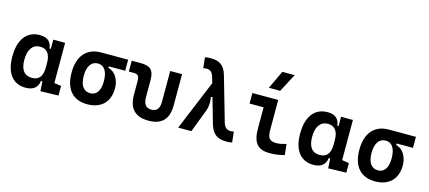

<svg xmlns="http://www.w3.org/2000/svg" viewBox="-59 -1337 4220 1888"><g transform="rotate(15 2051.0 -392.5)"><path d="M234.4 9.8C307.6 9.8 356.4 -24.9 363.3 -93.8H378.4L384.3 4.9L567.4 0V-97.7L496.1 -108.4V-517.6H375.5V-423.8H362.3C354.5 -493.2 313.5 -527.3 237.8 -527.3C105 -527.3 29.3 -427.7 29.3 -253.9C29.3 -84 104 9.8 234.4 9.8ZM375.5 -235.4C375.5 -147.5 342.3 -100.1 269 -100.1C191.4 -100.1 151.4 -151.9 151.4 -253.9C151.4 -358.4 194.3 -417.5 270 -417.5C338.9 -417.5 375.5 -370.1 375.5 -282.2Z M861.8 9.8C1002 9.8 1085.9 -73.2 1085.9 -212.4C1085.9 -302.7 1036.6 -377.4 971.2 -388.7V-405.3H1137.7V-517.6H861.8C716.3 -517.6 632.8 -420.9 632.8 -252C632.8 -83 714.4 9.8 861.8 9.8ZM861.8 -102.5C793.9 -102.5 756.8 -155.3 756.8 -252C756.8 -350.1 794.9 -405.3 861.8 -405.3C925.3 -405.3 961.9 -350.1 961.9 -252C961.9 -155.3 926.3 -102.5 861.8 -102.5Z M1484.4 9.8C1619.6 9.8 1686.5 -59.6 1686.5 -200.2V-517.6H1565.9V-202.6C1565.9 -136.2 1539.1 -102.5 1484.4 -102.5C1430.2 -102.5 1402.3 -136.2 1402.3 -202.6V-380.9C1402.3 -481.4 1365.7 -517.6 1263.7 -517.6H1174.3V-406.7H1227.1C1267.1 -406.7 1281.7 -388.7 1281.7 -338.4V-200.2C1281.7 -59.6 1349.1 9.8 1484.4 9.8Z M2279.3 9.8C2300.8 9.8 2315.9 8.3 2335.9 3.9L2324.2 -104C2310.5 -101.1 2301.8 -100.1 2291.5 -100.1C2254.4 -100.1 2228.5 -119.6 2214.8 -168.5L2086.4 -615.2C2058.6 -712.4 2005.9 -742.2 1918 -742.2C1896 -742.2 1881.3 -740.7 1860.8 -736.3L1872.6 -628.4C1886.7 -631.3 1895 -632.3 1905.8 -632.3C1940.4 -632.3 1964.4 -617.7 1978.5 -568.8L1996.1 -508.3L1785.6 0H1919.9L2008.3 -231.9C2024.4 -273.9 2029.3 -322.8 2017.6 -373.5L2033.2 -378.4L2106.4 -122.6C2135.7 -21.5 2189.5 9.8 2279.3 9.8Z M2716.8 9.8C2771.5 9.8 2816.4 3.9 2868.2 -10.7L2856.4 -121.1C2814.9 -108.4 2784.2 -102.5 2755.9 -102.5C2679.7 -102.5 2665.5 -137.7 2665.5 -219.7V-517.6H2402.3V-410.2H2545.4V-195.3C2545.4 -51.8 2595.2 9.8 2716.8 9.8ZM2545.4 -609.4H2661.1L2758.8 -794.9H2633.3Z M3164.1 9.8C3237.3 9.8 3286.1 -24.9 3293 -93.8H3308.1L3314 4.9L3497.1 0V-97.7L3425.8 -108.4V-517.6H3305.2V-423.8H3292C3284.2 -493.2 3243.2 -527.3 3167.5 -527.3C3034.7 -527.3 2959 -427.7 2959 -253.9C2959 -84 3033.7 9.8 3164.1 9.8ZM3305.2 -235.4C3305.2 -147.5 3272 -100.1 3198.7 -100.1C3121.1 -100.1 3081.1 -151.9 3081.1 -253.9C3081.1 -358.4 3124 -417.5 3199.7 -417.5C3268.6 -417.5 3305.2 -370.1 3305.2 -282.2Z M3791.5 9.8C3931.6 9.8 4015.6 -73.2 4015.6 -212.4C4015.6 -302.7 3966.3 -377.4 3900.9 -388.7V-405.3H4067.4V-517.6H3791.5C3646 -517.6 3562.5 -420.9 3562.5 -252C3562.5 -83 3644 9.8 3791.5 9.8ZM3791.5 -102.5C3723.6 -102.5 3686.5 -155.3 3686.5 -252C3686.5 -350.1 3724.6 -405.3 3791.5 -405.3C3855 -405.3 3891.6 -350.1 3891.6 -252C3891.6 -155.3 3856 -102.5 3791.5 -102.5Z"/></g></svg>

Font: Cascadia Code NF SemiBold
Style: Regular
Weight: 600
Monospace: yes
Designer: Aaron Bell
Foundry: Saja Typeworks
Version: Version 2404.023